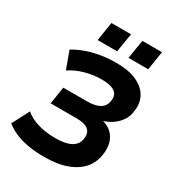

<svg xmlns="http://www.w3.org/2000/svg" viewBox="-214 -1045 1091 1187"><g transform="rotate(30 331.5 -451.5)"><path d="M284 11Q226 11 174.5 3Q123 -5 80 -22.5Q37 -40 4 -67L67 -189Q106 -156 162.5 -140Q219 -124 282 -124Q330 -124 364.5 -133Q399 -142 419 -162.5Q439 -183 442 -216Q446 -256 420.5 -276Q395 -296 335 -296H153L172 -419H340Q402 -419 434 -439.5Q466 -460 470 -502Q473 -529 461.5 -546.5Q450 -564 423 -573Q396 -582 352 -582Q295 -582 237 -566Q179 -550 133 -519L88 -642Q125 -665 170.5 -681.5Q216 -698 269 -707Q322 -716 380 -716Q470 -716 526.5 -690Q583 -664 608 -620Q633 -576 626 -522Q624 -484 605.5 -452.5Q587 -421 557 -398.5Q527 -376 487 -363L486 -364Q544 -349 572 -304Q600 -259 593 -196Q587 -131 549.5 -85Q512 -39 445 -14Q378 11 284 11ZM429 -780 451 -914H591L570 -780ZM209 -780 230 -914H370L348 -780Z"/></g></svg>

Font: Nunito Sans 8pt ExtraBold
Style: Italic
Weight: 800
Italic angle: -9°
Version: Version 3.101;gftools[0.9.27]